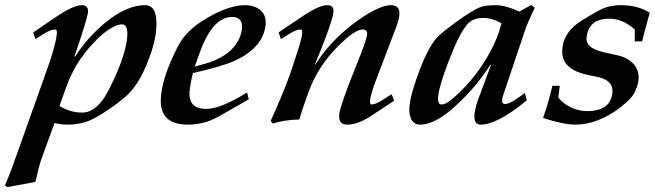

<svg xmlns="http://www.w3.org/2000/svg" viewBox="-86 -490 2663 781"><path d="M549 -364Q541 -299 509 -224Q491 -181 470 -149.5Q449 -118 426 -98Q412 -86 393.5 -71.5Q375 -57 350 -41Q325 -24 306 -13.5Q287 -3 274 2Q235 17 190 17Q157 17 136 10L92 130Q78 167 70.5 197Q63 227 58 250L-56 271L-66 264Q-54 237 -42.5 206.5Q-31 176 -19 142L102 -198Q139 -299 145 -351Q148 -370 137 -370Q121 -370 93 -353L58 -331L49 -358L140 -420Q213 -469 246 -469Q275 -469 272 -439Q267 -407 217 -261L219 -259Q271 -340 345 -400Q430 -469 504 -469Q559 -469 549 -364ZM431 -334Q437 -391 410 -391Q396 -391 376 -381Q356 -371 333.5 -352.5Q311 -334 286.5 -307Q262 -280 239 -247Q222 -222 206.5 -190.5Q191 -159 178 -121L156 -59Q199 -32 249 -32Q299 -32 341 -97Q349 -110 362.5 -136.5Q376 -163 394 -205Q408 -239 417.5 -271Q427 -303 431 -334Z M994 -385Q982 -295 869 -243Q810 -217 699 -193Q694 -174 691 -157.5Q688 -141 686 -127Q675 -47 753 -47Q812 -47 919 -114L926 -86L805 -17Q770 3 738 10Q706 17 678 17Q553 17 570 -108Q576 -165 611 -246Q625 -277 636.5 -299Q648 -321 659 -335Q674 -355 693 -372Q712 -389 737 -405Q785 -436 834 -454Q854 -461 872.5 -465Q891 -469 909 -469Q951 -469 975 -447Q999 -425 994 -385ZM898 -370Q904 -421 858 -421Q779 -421 727 -277L706 -219L749 -231Q806 -247 845 -279Q890 -317 898 -370Z M1517 -80 1421 -17Q1392 2 1368 9.5Q1344 17 1325 17Q1290 17 1294 -26Q1300 -67 1361 -218Q1404 -324 1407 -348Q1410 -370 1389 -370Q1357 -370 1290 -303Q1249 -262 1219 -216Q1189 -170 1170 -118Q1155 -77 1145.5 -49Q1136 -21 1132 -4Q1100 -3 1073 1Q1046 5 1024 13L1015 2Q1038 -49 1059 -99Q1080 -149 1098 -200Q1118 -260 1129.5 -297Q1141 -334 1143 -351Q1146 -370 1136 -370Q1120 -370 1092 -353L1057 -331L1047 -358L1139 -420Q1211 -469 1245 -469Q1274 -469 1270 -439Q1266 -404 1217 -282L1195 -228H1197Q1220 -264 1249 -298Q1278 -332 1313 -362Q1340 -386 1365.5 -404Q1391 -422 1414 -436Q1471 -469 1504 -469Q1544 -469 1538 -425Q1537 -406 1512 -344L1442 -160Q1423 -110 1419 -80Q1417 -65 1427 -65Q1442 -65 1476 -87L1507 -107Z M2057 -82Q1937 17 1869 17Q1840 17 1844 -26Q1846 -41 1849.5 -55Q1853 -69 1858 -83L1911 -225L1909 -227Q1855 -143 1784 -75Q1690 17 1623 17Q1596 17 1585 -9Q1576 -32 1580 -60Q1583 -89 1594 -126Q1605 -163 1622 -208Q1658 -302 1695 -341Q1713 -359 1770 -401Q1833 -446 1863 -459Q1874 -464 1891.5 -466.5Q1909 -469 1931 -469Q1969 -469 2027 -443L2075 -470L2089 -458L2069 -415Q2055 -385 2045 -353L1973 -139Q1965 -116 1961 -103Q1957 -90 1957 -87Q1954 -67 1968 -67Q1988 -67 2027 -96L2049 -112ZM1954 -395Q1917 -417 1879 -417Q1835 -417 1813 -389Q1779 -348 1737 -236Q1719 -188 1709 -155Q1699 -122 1697 -103Q1692 -65 1710 -65Q1731 -65 1768 -100Q1810 -138 1846 -184Q1882 -230 1911 -285Q1924 -309 1935 -336.5Q1946 -364 1954 -395Z M2557 -438Q2528 -334 2526 -322H2496V-370Q2447 -414 2392 -414Q2309 -414 2300 -338Q2294 -295 2368 -278L2426 -265Q2466 -256 2490 -231Q2516 -202 2511 -163Q2506 -127 2486 -99Q2478 -88 2465 -76.5Q2452 -65 2435 -51Q2343 17 2255 17Q2207 17 2123 -10Q2137 -50 2146 -82.5Q2155 -115 2161 -141H2191L2185 -94Q2201 -71 2235 -54Q2267 -38 2302 -38Q2396 -38 2405 -111Q2411 -163 2345 -177L2302 -186Q2190 -210 2202 -297Q2210 -362 2278 -405Q2318 -430 2345 -444.5Q2372 -459 2389 -463Q2416 -469 2437 -469Q2510 -469 2557 -438Z"/></svg>

Font: DG Didot
Style: Bold Italic
Weight: 700
Designer: David Gatwood, Takis Katsoulidis, and George D. Matthiopoulos
Foundry: David Gatwood
Version: Version 1.0